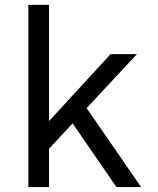

<svg xmlns="http://www.w3.org/2000/svg" viewBox="-20 -760 640 780"><path d="M95.2 0V-740.2H179.2V-268.1L429.2 -540H536.1L332 -320.8L553.2 0H453.1L274.9 -258.8L179.2 -155.8V0Z"/></svg>

Font: CommitMono
Style: Regular
Weight: 400
Monospace: yes
Designer: Eigil Nikolajsen
Foundry: Eigil Nikolajsen
Version: Version 1.143